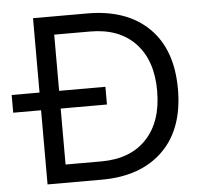

<svg xmlns="http://www.w3.org/2000/svg" viewBox="-51 -757 851 810"><g transform="rotate(-5 374.5 -352.0)"><path d="M347 -704Q514 -704 607.5 -612.5Q701 -521 701 -353Q701 -184 607 -92Q513 0 347 0H118V-314H0V-389H118V-704ZM353 -77Q476 -77 544.5 -150Q613 -223 613 -353Q613 -482 544.5 -554.5Q476 -627 353 -627H201V-389H397V-314H201V-77Z"/></g></svg>

Font: CBA Beacon Sans
Style: Regular
Weight: 400
Designer: Wei Huang
Foundry: Wei Huang
Version: Version 1.002